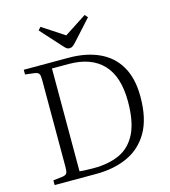

<svg xmlns="http://www.w3.org/2000/svg" viewBox="-132 -1036 1011 1142"><g transform="rotate(-15 373.5 -465.5)"><path d="M62 0V-29L121 -36Q140 -39 146 -49Q152 -59 152 -86V-626Q152 -651 146 -661Q140 -671 119 -674L62 -681V-710H337Q446 -710 525.5 -673.5Q605 -637 648 -563Q691 -489 691 -376Q691 -242 643.5 -159.5Q596 -77 512 -38.5Q428 0 318 0ZM312 -37Q406 -37 473 -68Q540 -99 576 -171.5Q612 -244 612 -368Q612 -521 539.5 -597.5Q467 -674 329 -674H226V-41Q240 -39 264 -38Q288 -37 312 -37ZM359 -763Q348 -763 340 -769Q332 -775 319 -790L208 -913L224 -931L359 -842L496 -931L512 -913L395 -784Q387 -775 378 -769Q369 -763 359 -763Z"/></g></svg>

Font: Literata 36pt Light
Style: Regular
Weight: 300
Designer: Latin by Veronika Burian and Jose Scaglione. Greek by Irene Vlachou. Cyrillic by Vera Evstafieva.
Foundry: TypeTogether
Version: Version 3.002